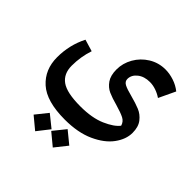

<svg xmlns="http://www.w3.org/2000/svg" viewBox="-220 -749 1225 1225"><g transform="rotate(45 392.5 -136.5)"><path d="M551 -296Q604 -282 639 -267.5Q674 -253 699 -221Q724 -189 724 -135Q724 -77 682.5 -20.5Q641 36 558.5 73.5Q476 111 358 111Q193 111 117.5 43Q42 -25 42 -136Q42 -247 91 -343L171 -319Q146 -244 146 -164Q146 -91 196 -55Q246 -19 369 -19Q474 -19 543.5 -49.5Q613 -80 640 -116Q632 -145 605.5 -158.5Q579 -172 527 -187Q475 -201 442.5 -215.5Q410 -230 387.5 -262Q365 -294 365 -349Q365 -405 394 -456Q423 -507 474 -538.5Q525 -570 587 -570Q624 -570 663.5 -557Q703 -544 734 -519L681 -407Q658 -423 629.5 -433Q601 -443 573 -443Q522 -443 489.5 -417Q457 -391 457 -355Q457 -332 480 -320Q503 -308 551 -296ZM348 223 414 141 496 208 430 291ZM195 229 260 148 342 214 277 297Z"/></g></svg>

Font: FiraGO Medium
Style: Italic
Weight: 500
Italic angle: -8°
Designer: bBox Type GmbH
Foundry: bBox Type GmbH
Version: Version 1.001